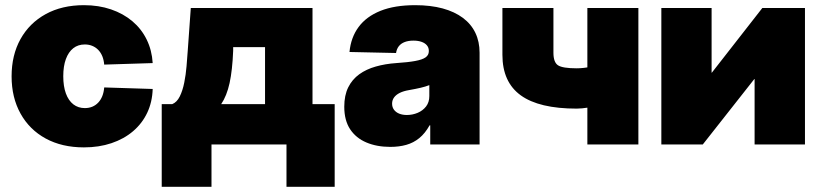

<svg xmlns="http://www.w3.org/2000/svg" viewBox="-20 -553 3145 735"><path d="M301.3 11.2Q217.3 11.2 155 -22.7Q92.8 -56.6 58.6 -118.2Q24.4 -179.7 24.4 -260.7Q24.4 -342.3 58.6 -403.6Q92.8 -464.8 155 -499Q217.3 -533.2 301.3 -533.2Q357.9 -533.2 405 -517.1Q452.1 -501 486.8 -471.7Q521.5 -442.4 541.5 -401.6Q561.5 -360.8 564.5 -311.5L378.9 -305.7Q377.4 -323.7 371.6 -337.9Q365.7 -352.1 356 -362.1Q346.2 -372.1 333.3 -377.4Q320.3 -382.8 304.7 -382.8Q278.8 -382.8 260.5 -368.4Q242.2 -354 232.2 -326.9Q222.2 -299.8 222.2 -261.2Q222.2 -222.7 232.2 -195.3Q242.2 -168 260.7 -153.6Q279.3 -139.2 304.7 -139.2Q320.3 -139.2 333.3 -144.5Q346.2 -149.9 356 -160.2Q365.7 -170.4 371.6 -185.1Q377.4 -199.7 378.9 -218.3L564.5 -212.4Q563 -162.6 543.7 -121.6Q524.4 -80.6 489.5 -50.8Q454.6 -21 406.7 -4.9Q358.9 11.2 301.3 11.2Z M599.1 162.1V-154.3H639.2Q657.2 -161.6 668.2 -183.8Q679.2 -206.1 685.3 -236.6Q691.4 -267.1 694.1 -299.3Q696.8 -331.5 698.7 -358.9L710.4 -522.5H1176.3V-154.3H1261.2V162.1H1076.7V0H789.6V162.1ZM826.7 -154.3H994.6V-372.6H872.6V-358.9Q869.6 -284.2 858.9 -235.1Q848.1 -186 826.7 -154.3Z M1474.1 9.3Q1422.4 9.3 1382.6 -7.6Q1342.8 -24.4 1320.3 -58.3Q1297.9 -92.3 1297.9 -144.5Q1297.9 -188 1313 -218.5Q1328.1 -249 1355.2 -268.6Q1382.3 -288.1 1418.5 -298.3Q1454.6 -308.6 1496.6 -311.5Q1542 -314.5 1569.6 -319.6Q1597.2 -324.7 1609.4 -333.5Q1621.6 -342.3 1621.6 -356.9V-358.9Q1621.6 -370.6 1614.3 -379.4Q1606.9 -388.2 1593.8 -392.8Q1580.6 -397.5 1562.5 -397.5Q1543.5 -397.5 1529.3 -392.1Q1515.1 -386.7 1506.8 -376.2Q1498.5 -365.7 1496.1 -350.1L1317.9 -354Q1323.2 -409.7 1352.8 -449.7Q1382.3 -489.7 1436.5 -511.5Q1490.7 -533.2 1569.3 -533.2Q1628.4 -533.2 1674.3 -520.8Q1720.2 -508.3 1752 -484.6Q1783.7 -460.9 1799.8 -427.2Q1815.9 -393.6 1815.9 -351.1V0H1627V-73.2H1624.5Q1607.4 -42.5 1585.2 -24.4Q1563 -6.3 1535.4 1.5Q1507.8 9.3 1474.1 9.3ZM1537.6 -112.8Q1559.1 -112.8 1578.9 -121.1Q1598.6 -129.4 1611.1 -145.5Q1623.5 -161.6 1623.5 -185.1V-227.1Q1616.2 -224.1 1607.9 -221.7Q1599.6 -219.2 1590.3 -217Q1581.1 -214.8 1569.8 -212.6Q1558.6 -210.4 1545.4 -208Q1524.9 -204.6 1510.5 -197.5Q1496.1 -190.4 1488.5 -179.9Q1481 -169.4 1481 -156.2Q1481 -142.6 1488.3 -132.8Q1495.6 -123 1508.3 -117.9Q1521 -112.8 1537.6 -112.8Z M2187.5 -137.2Q2043.9 -137.2 1973.6 -188Q1903.3 -238.8 1903.3 -343.3V-522.5H2098.6V-351.1Q2098.6 -314.5 2116.2 -303Q2133.8 -291.5 2187.5 -291.5Q2213.4 -291.5 2244.6 -297.9Q2275.9 -304.2 2316.4 -317.9V-163.6Q2307.6 -158.7 2283.7 -152.1Q2259.8 -145.5 2232.9 -141.4Q2206.1 -137.2 2187.5 -137.2ZM2228.5 0V-522.5H2423.8V0Z M3061.5 0H2868.7V-250.5H2867.7L2670.4 0H2511.7V-522.5H2704.1V-274.9H2705.1L2898.4 -522.5H3061.5Z"/></svg>

Font: Inter 28pt Black
Style: Regular
Weight: 900
Designer: Rasmus Andersson
Foundry: rsms
Version: Version 4.001;git-66647c0bb